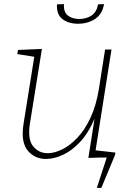

<svg xmlns="http://www.w3.org/2000/svg" viewBox="-20 -763 637 930"><path d="M206 7Q149 8 114.5 -33.5Q80 -75 94 -163L146 -488L64 -501L67 -521L183 -526L125 -165Q113 -89 140 -55Q167 -21 211 -21Q244 -21 281.5 -39.5Q319 -58 355 -96Q391 -134 418.5 -193Q446 -252 459 -332L489 -523H520L443 -35L526 -22L523 -2L408 2L438 -188Q408 -118 368 -75.5Q328 -33 286 -13.5Q244 6 206 7ZM358 -648Q312 -648 282.5 -670.5Q253 -693 256 -742L290 -743Q287 -705 308.5 -688Q330 -671 364 -671Q398 -671 423 -687.5Q448 -704 455 -742L484 -743Q475 -693 439.5 -670.5Q404 -648 358 -648ZM424 -37 539 -24 537 -12 471 147H449L497 0H416Z"/></svg>

Font: Bitter ExtraLight
Style: Italic
Weight: 200
Italic angle: -9°
Designer: Sol Matas, and Bitter project Authors
Foundry: Sol Matas
Version: Version 2.001